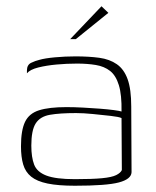

<svg xmlns="http://www.w3.org/2000/svg" viewBox="-20 -585 499 613"><path d="M219 8Q166 8 132 1Q98 -6 79.5 -21Q61 -36 54 -60Q47 -84 47 -118Q47 -169 60 -196Q73 -223 105 -233Q137 -243 192 -243Q217 -243 245 -241.5Q273 -240 299 -238Q325 -236 343.5 -233.5Q362 -231 368 -229Q369 -282 359.5 -313Q350 -344 331.5 -358.5Q313 -373 286 -377.5Q259 -382 226 -382Q193 -382 160.5 -379Q128 -376 102 -369.5Q76 -363 66 -351V-360Q66 -378 79.5 -384.5Q93 -391 106 -394Q123 -399 155.5 -402Q188 -405 221 -405Q264 -405 297 -400.5Q330 -396 353 -380Q376 -364 387.5 -332Q399 -300 399 -245L400 -35Q399 -13 359.5 -2.5Q320 8 219 8ZM219 -13Q274 -13 305.5 -16Q337 -19 351 -26Q365 -33 369 -42L368 -208Q360 -212 333.5 -215Q307 -218 276.5 -221Q246 -224 223 -224Q171 -224 139.5 -218.5Q108 -213 94 -191Q80 -169 80 -120Q80 -83 89 -59.5Q98 -36 128 -24.5Q158 -13 219 -13ZM204 -460 304 -565 326 -544 222 -460Z"/></svg>

Font: Genos ExtraLight
Style: Regular
Weight: 250
Designer: Robert E. Leuschke
Foundry: Robert E. Leuschke
Version: Version 1.010